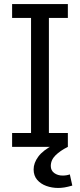

<svg xmlns="http://www.w3.org/2000/svg" viewBox="-20 -723 394 945"><path d="M39.6 0V-68.4H132.8V-634.8H39.6V-703.1H314V-634.8H220.7V-68.4H314V0ZM266.6 202.1Q235.4 202.1 207.8 192.1Q180.2 182.1 162.8 161.9Q145.5 141.6 145.5 110.8Q145.5 79.1 168.5 47.9Q191.4 16.6 243.7 -10.3H272.5V0H314Q276.4 18.6 253.2 41.5Q230 64.5 230 94.2Q230 116.2 247.1 128.7Q264.2 141.1 288.1 141.1Q308.1 141.1 323.7 135.3L335.9 190.4Q313.5 196.8 297.4 199.5Q281.2 202.1 266.6 202.1Z"/></svg>

Font: Schibsted Grotesk
Style: Regular
Weight: 400
Designer: Bakken & Baeck AS, Henrik Kongsvoll
Foundry: Schibsted ASA
Version: Version 1.100; ttfautohint (v1.8.4.7-5d5b);gftools[0.9.25]